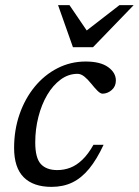

<svg xmlns="http://www.w3.org/2000/svg" viewBox="-20 -719 542 749"><path d="M282.5 -431Q247 -431 216.8 -408.8Q186.5 -386.5 164.2 -348.8Q142 -311 129.8 -263Q117.5 -215 117.5 -163.5Q117.5 -103 139.2 -79.2Q161 -55.5 203.5 -55.5Q230 -55.5 254.2 -64.8Q278.5 -74 301.2 -95.8Q324 -117.5 344.5 -154H384Q357.5 -97 327.8 -60.8Q298 -24.5 262.2 -7.2Q226.5 10 181 10Q110 10 72.5 -27.5Q35 -65 35 -142Q35 -212 56.2 -273.2Q77.5 -334.5 115.5 -380.8Q153.5 -427 204.5 -453Q255.5 -479 314 -479Q371.5 -479 401.8 -457.2Q432 -435.5 432 -405Q432 -382 416 -368Q400 -354 380.5 -353.5Q372 -353.5 361 -364.2Q350 -375 336 -392.5Q322 -410 308.8 -420.5Q295.5 -431 282.5 -431ZM501.5 -699 343 -535H264.5L206.5 -699H251L324.5 -591H306.5L446 -699Z"/></svg>

Font: Newsreader 12pt
Style: Italic
Weight: 400
Italic angle: -17°
Version: Version 1.003